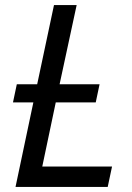

<svg xmlns="http://www.w3.org/2000/svg" viewBox="-20 -734 518 754"><path d="M111 -332 41 0H403L420 -80H146L199 -332H356L371 -403H214L281 -714H192L126 -403H46L31 -332Z"/></svg>

Font: BC Sans
Style: Italic
Weight: 400
Italic angle: -12°
Designer: Monotype Design Team
Designer: Province of B.C.
Foundry: Monotype Imaging Inc.
Version: Version 2.000;GOOG;noto-source:20170915:90ef993387c0